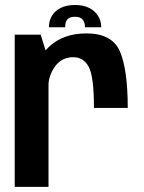

<svg xmlns="http://www.w3.org/2000/svg" viewBox="-20 -730 564 750"><path d="M347 -308.5H479Q479 -458 448.5 -528.8Q418 -599.5 318 -599.5Q229 -599.5 173.8 -549.5Q118.5 -499.5 118.5 -419L169 -391.5Q169 -434.5 195 -470.5Q221 -506.5 266.5 -506.5Q306.5 -506.5 326.8 -468.5Q347 -430.5 347 -308.5ZM37.5 0H169.5V-496L139 -594.5H37.5ZM273 -710.5Q240 -710.5 217 -699Q194 -687.5 182.5 -667.8Q171 -648 171 -623.5H234.5Q234.5 -637 238.2 -646Q242 -655 250.2 -659.8Q258.5 -664.5 273 -664.5Q286 -664.5 294.5 -660Q303 -655.5 307.5 -646.2Q312 -637 312 -623.5H375.5Q375.5 -648 363.2 -667.8Q351 -687.5 328.2 -699Q305.5 -710.5 273 -710.5Z"/></svg>

Font: Anybody SemiCondensed SemiBold
Style: Regular
Weight: 600
Width: 4
Version: Version 1.113;gftools[0.9.25]